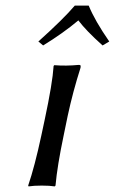

<svg xmlns="http://www.w3.org/2000/svg" viewBox="-20 -666 412 689"><path d="M298.3 -646Q320.3 -591.8 372.1 -517.1L348.1 -502.9Q288.6 -556.2 261.2 -592.8Q206.5 -546.9 134.8 -502.9L117.7 -517.1Q207.5 -597.7 248.5 -646ZM140.1 -234.9Q168.5 -367.7 172.4 -429.2L174.8 -432.1Q216.8 -428.7 262.2 -433.1Q269.5 -433.1 269.5 -429.2Q269.5 -426.3 269 -422.9Q241.7 -337.4 223.1 -251L208.5 -180.2Q185.5 -70.8 179.2 0L176.3 2.9Q158.7 0 129.9 0Q101.1 0 82.5 2.9L81.1 0Q104.5 -68.4 128.4 -180.2Z"/></svg>

Font: Linux Biolinum Slanted O
Style: Slanted
Weight: 400
Designer: Philipp H. Poll
Foundry: Philipp H. Poll
Version: Version 1.0.4